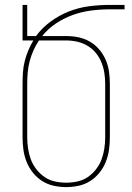

<svg xmlns="http://www.w3.org/2000/svg" viewBox="-20 -755 540 783"><path d="M250 8Q224 8 199 2.5Q174 -3 152.5 -16.5Q131 -30 114.5 -50.5Q98 -71 88.5 -95Q79 -119 75.5 -144Q72 -169 72 -195V-413Q72 -436 73.5 -459Q75 -482 80.5 -504.5Q86 -527 95 -548.5Q104 -570 116 -590H72V-735H91V-608H127Q152 -642 187 -667.5Q222 -693 261.5 -708.5Q301 -724 343.5 -729.5Q386 -735 428 -735H488V-717H428Q390 -717 351.5 -712Q313 -707 277 -694Q241 -681 208.5 -659.5Q176 -638 152 -608H250Q275 -608 299.5 -603Q324 -598 346 -585.5Q368 -573 384.5 -553.5Q401 -534 411 -511Q421 -488 424.5 -463Q428 -438 428 -413V-195Q428 -169 424.5 -144Q421 -119 411.5 -95Q402 -71 385.5 -50.5Q369 -30 347.5 -16.5Q326 -3 301 2.5Q276 8 250 8ZM250 -10Q273 -10 296 -15Q319 -20 338 -33Q357 -46 371.5 -64.5Q386 -83 394 -104.5Q402 -126 405.5 -149Q409 -172 409 -195V-413Q409 -436 405.5 -458Q402 -480 393.5 -501Q385 -522 370.5 -539.5Q356 -557 336.5 -568.5Q317 -580 295 -585Q273 -590 250 -590H139Q126 -571 116.5 -549.5Q107 -528 101 -505.5Q95 -483 93 -459.5Q91 -436 91 -413V-195Q91 -172 94.5 -149Q98 -126 106 -104.5Q114 -83 128.5 -64.5Q143 -46 162 -33Q181 -20 204 -15Q227 -10 250 -10Z"/></svg>

Font: Iosevka Term Curly Thin
Style: Regular
Weight: 100
Designer: Belleve Invis
Foundry: Belleve Invis
Version: Version 32.3.0